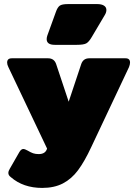

<svg xmlns="http://www.w3.org/2000/svg" viewBox="-20 -766 658 942"><path d="M209 -574Q209 -582 212 -591L254 -707Q262 -730 273 -738Q284 -746 314 -746H457Q478 -746 490 -738.5Q502 -731 502 -717Q502 -705 494 -692L430 -584Q416 -560 403 -553Q390 -546 356 -546H249Q209 -546 209 -574ZM33 103Q21 94 21 83Q21 73 28 62L75 -20Q84 -35 94 -35Q102 -35 116 -27Q131 -18 142.5 -14Q154 -10 170 -10Q203 -10 211 -37L21 -437Q15 -449 15 -459Q15 -480 38 -480H216Q245 -480 255 -453L317 -267L379 -453Q389 -480 418 -480H596Q618 -480 618 -459Q618 -450 613 -437L428 -45Q395 26 363 69Q331 112 288.5 134Q246 156 187 156Q94 156 33 103Z"/></svg>

Font: Mitr
Style: Bold
Weight: 700
Designer: Thanarat Vachiruckul
Foundry: Cadson Demak
Version: Version 1.003